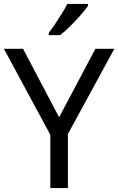

<svg xmlns="http://www.w3.org/2000/svg" viewBox="-20 -964 606 984"><path d="M283 -363 469 -714H566L328 -277V0H238V-273L0 -714H98ZM431 -934Q419 -916 394 -887.5Q369 -859 340.5 -830.5Q312 -802 288 -784H230V-796Q245 -815 262.5 -841Q280 -867 297 -894.5Q314 -922 325 -944H431Z"/></svg>

Font: Noto Sans Old South Arabian
Style: Regular
Weight: 400
Designer: Monotype Design Team
Foundry: Monotype Imaging Inc.
Version: Version 2.001; ttfautohint (v1.8.4.7-5d5b)